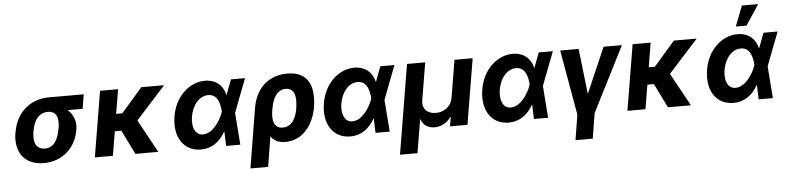

<svg xmlns="http://www.w3.org/2000/svg" viewBox="-53 -1085 6522 1589"><g transform="rotate(-5 3208.5 -291.0)"><path d="M62.5 -269.9 59.7 -258.5C34.8 -105.8 108.3 9.9 274.1 9.9C432.9 9.9 541.2 -98.7 563.9 -238.6L565.3 -248.6C576.3 -313.2 549.7 -371.4 507.5 -409.4H631.4L650.9 -528.4H362.2C196.7 -528.4 87 -416.9 62.5 -269.9ZM209.5 -258.5 212.4 -269.9C224.8 -345.2 264.2 -409.4 342.7 -409.4C418 -409.4 432.2 -345.2 419.7 -269.9L416.9 -258.5C403.4 -175.8 367.5 -109 293.7 -109C212 -109 196.4 -175.8 209.5 -258.5Z M937.9 -545.5H788L697.1 0H846.9L880.7 -201.3H935L1033.7 0H1224.4L1074.2 -273.8L1320.3 -545.5H1130.7L955.3 -343.8H904.1Z M1576.7 11.4C1671.5 12.1 1739 -42.6 1781.2 -119.7L1783.4 -120L1787.6 0H1905.5L1885.3 -266L1887.4 -271.3L1992.5 -545.5H1875.4L1828.5 -421.2H1826.7C1809.7 -498.9 1750.7 -552.6 1658.7 -552.6C1528.4 -552.6 1409.4 -442.5 1383.2 -280.9C1354.8 -110.1 1435.7 10.7 1576.7 11.4ZM1527 -265.6C1543.3 -361.9 1601.9 -432.2 1677.2 -432.2C1753.6 -432.2 1773.4 -352.3 1777.3 -285.9L1773.4 -275.9C1748.6 -207.4 1685 -111.5 1605.1 -111.5C1543.3 -111.5 1512.8 -176.1 1527 -265.6Z M2052.6 -288.4 1971.9 203.1H2119L2159.4 -47.6C2183.6 -11 2221.6 9.9 2280.2 9.9C2414.8 9.9 2512.8 -96.6 2540.1 -257.1L2541.5 -267C2563.6 -423.3 2522 -552.6 2343.4 -552.6C2192.1 -552.6 2080.6 -459.9 2052.6 -288.4ZM2191.8 -246.8 2196.4 -274.5C2209.9 -357.2 2247.5 -427.6 2318.5 -427.6C2394.9 -427.6 2406.6 -354 2394.2 -267L2392.8 -257.1C2381 -185.4 2347.3 -110.4 2268.8 -110.4C2192.1 -110.4 2183.2 -182.5 2191.8 -246.8Z M2817.8 11.4C2912.6 12.1 2980.1 -42.6 3022.4 -119.7L3024.5 -120L3028.8 0H3146.7L3126.4 -266L3128.6 -271.3L3233.7 -545.5H3116.5L3069.6 -421.2H3067.8C3050.8 -498.9 2991.8 -552.6 2899.9 -552.6C2769.5 -552.6 2650.6 -442.5 2624.3 -280.9C2595.9 -110.1 2676.8 10.7 2817.8 11.4ZM2768.1 -265.6C2784.4 -361.9 2843 -432.2 2918.3 -432.2C2994.7 -432.2 3014.6 -352.3 3018.5 -285.9L3014.6 -275.9C2989.7 -207.4 2926.1 -111.5 2846.2 -111.5C2784.4 -111.5 2753.9 -176.1 2768.1 -265.6Z M3214.8 197.8H3360.1L3405.9 -77.4H3410.2C3424.4 -30.9 3467 -3.2 3520.2 -3.2C3575.6 -3.2 3626.4 -30.9 3656.6 -77.4H3660.9L3647.7 0H3792.6L3883.5 -545.5H3732.6L3680.4 -232.2C3669.7 -166.5 3612.9 -120.7 3540.5 -120.7C3468.4 -120.7 3426.5 -166.5 3437.1 -232.2L3489.3 -545.5H3338.1Z M4133.9 11.4C4228.7 12.1 4296.2 -42.6 4338.4 -119.7L4340.6 -120L4344.8 0H4462.7L4442.5 -266L4444.6 -271.3L4549.7 -545.5H4432.5L4385.7 -421.2H4383.9C4366.8 -498.9 4307.9 -552.6 4215.9 -552.6C4085.6 -552.6 3966.6 -442.5 3940.3 -280.9C3911.9 -110.1 3992.9 10.7 4133.9 11.4ZM4084.2 -265.6C4100.5 -361.9 4159.1 -432.2 4234.4 -432.2C4310.7 -432.2 4330.6 -352.3 4334.5 -285.9L4330.6 -275.9C4305.8 -207.4 4242.2 -111.5 4162.3 -111.5C4100.5 -111.5 4070 -176.1 4084.2 -265.6Z M4610.8 -545.5 4706 -4.6 4672.2 204.5H4815.7L4849.4 -4.6L5123.6 -545.5H4971.2L4807.2 -168.3L4763.8 -545.5Z M5362.2 -545.5H5212.4L5121.4 0H5271.3L5305 -201.3H5359.4L5458.1 0H5648.8L5498.6 -273.8L5744.7 -545.5H5555L5379.6 -343.8H5328.5Z M6001.1 11.4C6095.9 12.1 6163.4 -42.6 6205.6 -119.7L6207.7 -120L6212 0H6329.9L6309.7 -266L6311.8 -271.3L6416.9 -545.5H6299.7L6252.8 -421.2H6251.1C6234 -498.9 6175.1 -552.6 6083.1 -552.6C5952.8 -552.6 5833.8 -442.5 5807.5 -280.9C5779.1 -110.1 5860.1 10.7 6001.1 11.4ZM5951.3 -265.6C5967.7 -361.9 6026.3 -432.2 6101.6 -432.2C6177.9 -432.2 6197.8 -352.3 6201.7 -285.9L6197.8 -275.9C6172.9 -207.4 6109.4 -111.5 6029.5 -111.5C5967.7 -111.5 5937.1 -176.1 5951.3 -265.6ZM6076 -616.8H6164.8L6276.6 -785.5H6141.3Z"/></g></svg>

Font: Magic Ui Pro
Style: Bold Italic
Weight: 700
Italic angle: -9.39999°
Designer: Stefan Endress, Andreas Faust
Version: Version 1.000;FEAKit 1.0